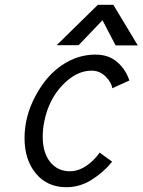

<svg xmlns="http://www.w3.org/2000/svg" viewBox="-20 -760 590 794"><path d="M444.3 -395Q440.9 -419.4 416.7 -443.6Q392.6 -467.8 358.4 -467.8Q296.4 -467.8 239.7 -409.4Q183.1 -351.1 164.1 -262.2Q156.7 -229 156.7 -194.8Q156.7 -128.4 187.5 -90.1Q218.3 -51.8 269 -51.8Q323.7 -51.8 374.5 -106.9Q385.3 -118.7 392.1 -128.9L443.8 -91.3Q408.2 -47.4 359.1 -16.6Q310.1 14.2 254.9 14.2Q175.3 14.2 128.4 -42.5Q81.5 -99.1 81.5 -188.5Q81.5 -279.3 127 -363.8Q182.6 -468.8 273.4 -511.7Q321.8 -534.2 375 -534.2Q428.2 -534.2 463.6 -504.4Q499 -474.6 515.1 -427.2ZM549.8 -572.3H458L403.8 -676.3L305.2 -573.2H214.4L384.8 -740.2H448.7Z"/></svg>

Font: Tuffy
Style: Italic
Weight: 400
Italic angle: -12°
Designer: Thatcher Ulrich, Karoly Barta and Michael Everson
Version: Version 001.271